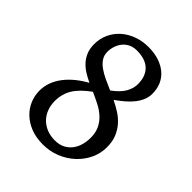

<svg xmlns="http://www.w3.org/2000/svg" viewBox="-178 -707 825 825"><g transform="rotate(45 234.5 -294.0)"><path d="M134.3 -463.9Q134.3 -442.4 144.8 -426.5Q155.3 -410.6 172.9 -398.2Q190.4 -385.7 213.1 -375.2Q235.8 -364.7 260.3 -354Q295.9 -379.9 310.8 -405.8Q325.7 -431.6 325.7 -458Q325.7 -483.4 318.1 -502.2Q310.5 -521 296.9 -533.2Q283.2 -545.4 263.7 -551.3Q244.1 -557.1 220.2 -557.1Q198.2 -557.1 182.1 -548.8Q166 -540.5 155.5 -527.1Q145 -513.7 139.6 -497.1Q134.3 -480.5 134.3 -463.9ZM345.2 -150.9Q345.2 -183.1 333.7 -206.1Q322.3 -229 303.7 -245.6Q285.2 -262.2 261.2 -274.4Q237.3 -286.6 211.9 -297.9Q188.5 -280.8 171.9 -264.4Q155.3 -248 144.8 -231Q134.3 -213.9 129.2 -194.8Q124 -175.8 124 -153.8Q124 -128.4 132.3 -106.4Q140.6 -84.5 156.2 -68.4Q171.9 -52.2 194.1 -43.2Q216.3 -34.2 244.1 -34.2Q271 -34.2 290.3 -44.4Q309.6 -54.7 321.8 -71.3Q334 -87.9 339.6 -108.6Q345.2 -129.4 345.2 -150.9ZM423.3 -171.9Q423.3 -133.8 407.2 -100.1Q391.1 -66.4 363.3 -40.8Q335.4 -15.1 298.6 -0.2Q261.7 14.6 220.2 14.6Q178.2 14.6 146 2Q113.8 -10.7 91.3 -32.2Q68.8 -53.7 57.4 -81.3Q45.9 -108.9 45.9 -139.2Q45.9 -165.5 54.9 -190.2Q64 -214.8 80.8 -237.1Q97.7 -259.3 121.3 -278.8Q145 -298.3 174.3 -314.5Q153.3 -324.2 134.5 -335.9Q115.7 -347.7 101.6 -363.3Q87.4 -378.9 79.1 -399.2Q70.8 -419.4 70.8 -446.8Q70.8 -480.5 84.2 -509.3Q97.7 -538.1 121.1 -558.8Q144.5 -579.6 176.5 -591.3Q208.5 -603 245.1 -603Q281.7 -603 310.3 -593.3Q338.9 -583.5 358.6 -566.4Q378.4 -549.3 388.7 -525.4Q398.9 -501.5 398.9 -473.1Q398.9 -452.6 391.4 -434.3Q383.8 -416 370.6 -399.2Q357.4 -382.3 339.1 -366.7Q320.8 -351.1 299.3 -335.9Q323.7 -324.2 346.2 -309.8Q368.7 -295.4 385.7 -275.9Q402.8 -256.3 413.1 -231Q423.3 -205.6 423.3 -171.9Z"/></g></svg>

Font: Gentium Plus Phon
Style: Regular
Weight: 400
Designer: J. Victor Gaultney, Annie Olsen, Iska Routamaa, Becca Hirsbrunner
Foundry: SIL International
Version: Version 5.000